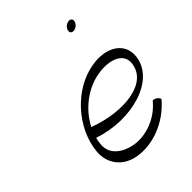

<svg xmlns="http://www.w3.org/2000/svg" viewBox="-232 -970 1129 1129"><g transform="rotate(-45 332.5 -405.5)"><path d="M552 -800C555 -808 555 -816 552 -822C548 -828 541 -831 533 -831C525 -831 516 -828 507 -822C499 -816 493 -808 490 -800C487 -792 487 -784 490 -778C494 -772 501 -769 509 -769C517 -769 526 -772 535 -778C543 -784 549 -792 552 -800ZM590 -118C595 -122 589 -133 577 -142C566 -150 553 -154 548 -149C480 -67 375 -30 285 -46C210 -60 145 -106 151 -182C152 -198 155 -214 159 -231C385 -154 645 -227 664 -404C675 -513 572 -569 450 -548C272 -519 122 -348 105 -174C95 -76 156 -2 250 15C365 36 500 -13 590 -118ZM437 -487C531 -503 623 -476 618 -396C605 -243 383 -221 184 -296C233 -392 329 -469 437 -487Z"/></g></svg>

Font: Nupuram ExtraLight Oblique
Style: Regular
Weight: 200
Designer: Santhosh Thottingal (santhosh.thottingal@gmail.com)
Foundry: SMC
Version: Version 1.000